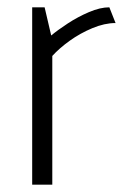

<svg xmlns="http://www.w3.org/2000/svg" viewBox="-20 -505 346 525"><path d="M123 0V-352Q142 -373 170.5 -393.5Q199 -414 232.5 -428Q266 -442 296 -442L279 -485Q254 -485 223.5 -472Q193 -459 165.5 -441Q138 -423 120 -408L102 -485H68V0Z"/></svg>

Font: Catamaran Thin ExtraLight
Style: Regular
Weight: 250
Version: Version 2.000